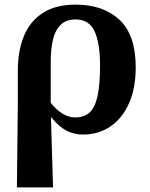

<svg xmlns="http://www.w3.org/2000/svg" viewBox="-20 -569 648 829"><path d="M53 240 57 -122V-263Q57 -350 83.5 -414Q110 -478 165.5 -513.5Q221 -549 306 -549Q426 -549 496 -483.5Q566 -418 566 -278Q566 -189 537.5 -124Q509 -59 457.5 -23.5Q406 12 337 12Q300 12 267 -5Q234 -22 202 -62H200L209 240ZM304 -62Q343 -62 366.5 -83Q390 -104 401 -153.5Q412 -203 412 -287Q412 -382 388.5 -433.5Q365 -485 306 -485Q265 -485 241.5 -461.5Q218 -438 208.5 -397Q199 -356 199 -303V-125Q223 -95 249.5 -78.5Q276 -62 304 -62Z"/></svg>

Font: NotoSerif-Bold
Style: Regular
Weight: 700
Designer: Monotype Design Team
Foundry: Monotype Imaging Inc.
Version: Version 2.007; ttfautohint (v1.8) -l 8 -r 50 -G 200 -x 14 -D